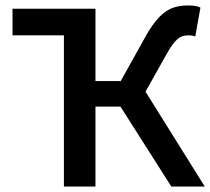

<svg xmlns="http://www.w3.org/2000/svg" viewBox="-20 -686 773 706"><path d="M215 0V-556H26V-654H331V-388H424L512 -546Q531 -581 549.5 -604.5Q568 -628 586.5 -641.5Q605 -655 626 -660.5Q647 -666 672 -666Q683 -666 695.5 -664.5Q708 -663 717 -658L698 -552Q690 -555 683.5 -555.5Q677 -556 672 -556Q661 -556 651.5 -553Q642 -550 633 -542.5Q624 -535 614 -521.5Q604 -508 592 -486L515 -349L733 0H610L423 -294H331V0Z"/></svg>

Font: CV Source Sans Light
Style: Bold
Weight: 600
Designer: Paul D. Hunt
Foundry: Adobe Systems Incorporated
Version: Version 3.001